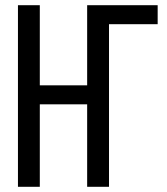

<svg xmlns="http://www.w3.org/2000/svg" viewBox="-20 -718 640 738"><path d="M49 -698H133V-390H315V-698H586V-625H399V0H315V-317H133V0H49Z"/></svg>

Font: PlemolJP35 Console
Style: Regular
Weight: 400
Version: v2.0.3; ttfautohint (v1.8.4.7-5d5b-dirty) -l 6 -r 45 -G 200 